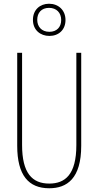

<svg xmlns="http://www.w3.org/2000/svg" viewBox="-20 -996 526 1026"><path d="M244 -804C294 -804 330 -837 330 -889C330 -942 292 -976 242 -976C194 -976 156 -944 156 -890C156 -835 196 -804 244 -804ZM244 -826C201 -826 179 -855 179 -890C179 -927 201 -954 242 -954C282 -954 307 -928 307 -889C307 -851 283 -826 244 -826ZM414 -217V-714H388V-221C388 -63 328 -15 243 -15C152 -15 98 -71 98 -221V-714H72V-217C72 -59 133 10 243 10C338 10 414 -42 414 -217Z"/></svg>

Font: Noto Sans Malayalam ExtraCondensed Thin
Style: Regular
Weight: 100
Width: 2
Designer: Jelle Bosma - Monotype Design Team
Foundry: Monotype Imaging Inc.
Version: Version 2.104